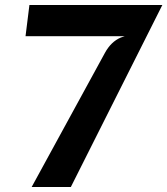

<svg xmlns="http://www.w3.org/2000/svg" viewBox="-20 -747 668 767"><path d="M106.5 0 399 -535.5Q423.5 -580.5 462.5 -597Q470 -600 478.5 -602.5H82L97.5 -727H628.5L263 0Z"/></svg>

Font: Spline Sans Mono SemiBold
Style: Italic
Weight: 600
Italic angle: -4°
Monospace: yes
Version: Version 1.004